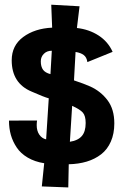

<svg xmlns="http://www.w3.org/2000/svg" viewBox="-20 -737 558 825"><path d="M116.2 -343.3Q30.3 -378.9 30.3 -478Q30.3 -541.5 79.8 -578.1Q129.4 -614.7 204.1 -618.2L200.2 -716.8L321.8 -710L310.5 -616.7Q362.8 -610.8 403.6 -584.5Q444.3 -558.1 463.9 -514.2L355.5 -470.2Q352.5 -491.2 339.6 -500.7Q326.7 -510.3 304.7 -513.7L297.9 -391.6Q340.8 -377.4 368.2 -365.2Q413.1 -344.7 442.1 -306.2Q471.2 -267.6 471.2 -207Q471.2 -162.6 456.3 -128.7Q441.4 -94.7 414.6 -74Q387.7 -53.2 352.8 -42.7Q317.9 -32.2 275.4 -31.2L273.4 68.4L159.7 64L169.9 -35.6Q129.4 -42 99.1 -59.8Q68.8 -77.6 51.8 -103.3Q34.7 -128.9 26.6 -157.5Q18.6 -186 18.6 -218.8L139.2 -219.2Q137.7 -208.5 137.7 -199.2Q137.7 -174.8 148.9 -158.4Q160.2 -142.1 178.2 -138.2L189.5 -314.5Q169.4 -319.8 116.2 -343.3ZM202.6 -519Q181.6 -519 168.5 -505.9Q155.3 -492.7 155.3 -473.6Q155.3 -450.7 164.8 -437.5Q174.3 -424.3 196.8 -418.5ZM280.3 -127.9Q314 -132.8 331.1 -151.9Q348.1 -170.9 348.1 -208.5Q348.1 -239.3 335.9 -253.2Q323.7 -267.1 290 -282.2Z"/></svg>

Font: Fantasque Sans Mono
Style: Bold
Weight: 700
Monospace: yes
Designer: Jany Belluz
Version: Version 1.8.0 ; ttfautohint (v1.8.2)